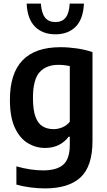

<svg xmlns="http://www.w3.org/2000/svg" viewBox="-20 -816 593 1066"><path d="M229.5 230Q192.5 230 150.5 224.8Q108.5 219.5 71 209V107.5Q110.5 119 148 124.5Q185.5 130 220 130Q295 130 331.2 98.2Q367.5 66.5 367.5 -12V-57H361Q340.5 -28.5 307.2 -11.5Q274 5.5 230 5.5Q179 5.5 134.5 -21.2Q90 -48 62.5 -106.8Q35 -165.5 35 -262Q35 -554 315.5 -554Q360 -554 407.8 -547Q455.5 -540 493.5 -526.5V-33.5Q493.5 107 427.5 168.5Q361.5 230 229.5 230ZM278 -99Q302.5 -99 326.8 -109.2Q351 -119.5 367.5 -140V-449Q355 -452 338.2 -454Q321.5 -456 305 -456Q236.5 -456 199.8 -415Q163 -374 163 -273Q163 -204 177.5 -166.2Q192 -128.5 217.8 -113.8Q243.5 -99 278 -99ZM287.5 -625.5Q217 -625.5 174.5 -667.8Q132 -710 128 -796H207Q210.5 -742.5 230.5 -718Q250.5 -693.5 287.5 -693.5Q324.5 -693.5 344.2 -718Q364 -742.5 367 -796H446Q442 -709.5 400 -667.5Q358 -625.5 287.5 -625.5Z"/></svg>

Font: Encode Sans SmCnd SmBold
Style: Regular
Weight: 600
Width: 4
Designer: Multiple Designers
Foundry: Impallari Type
Version: Version 3.002; ttfautohint (v1.8.3) -l 8 -r 50 -G 200 -x 14 